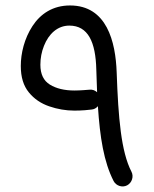

<svg xmlns="http://www.w3.org/2000/svg" viewBox="-20 -642 559 699"><path d="M234.9 -622.1C171.9 -622.1 127 -591.3 98.1 -546.9C68.8 -502 55.7 -448.2 55.7 -401.9C55.7 -361.3 65.4 -329.6 85 -305.7C104.5 -281.7 129.4 -265.1 159.2 -254.9C189 -244.6 219.7 -239.3 251 -239.3C277.8 -239.3 303.7 -241.7 313.5 -243.2C322.8 -244.1 330.1 -248 336.4 -255.4C343.8 -142.1 357.9 -52.7 393.6 17.1C402.8 34.7 425.3 42 442.9 32.7C460.4 23.4 467.8 0.5 458.5 -17.1C420.9 -89.8 410.6 -213.4 404.8 -377.9C400.9 -490.2 369.1 -622.1 234.9 -622.1ZM304.7 -315.4C298.3 -314.9 272.5 -312.5 251 -312.5C214.4 -312.5 184.6 -319.8 161.6 -334C138.7 -348.1 127 -372.1 127 -406.2C127 -430.2 131.3 -453.1 140.1 -475.1C157.2 -518.6 189.5 -548.8 232.4 -548.8C300.8 -548.8 328.1 -488.8 330.6 -389.2C331.1 -360.4 333 -333 333.5 -306.2C325.2 -313.5 315.9 -316.9 304.7 -315.4Z"/></svg>

Font: Mikhak
Style: Regular
Weight: 400
Designer: Amin Abedi
Version: Version 3.2